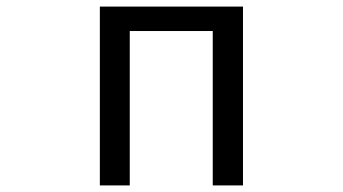

<svg xmlns="http://www.w3.org/2000/svg" viewBox="-20 -563 1040 583"><path d="M283.2 0V-543H717.8V0H626V-468.8H374V0Z"/></svg>

Font: Gen Shin Gothic Monospace Regular
Style: Regular
Weight: 400
Designer: [Source Han Sans]
Ryoko NISHIZUKA  (kana & ideographs); Paul D. Hunt (Latin, Greek & Cyrillic); Wenlong ZHANG  (bopomofo
Version: Version 1.002.20150607